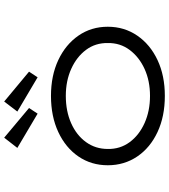

<svg xmlns="http://www.w3.org/2000/svg" viewBox="35 -834 809 919"><g transform="rotate(-90 439.5 -374.5)"><path d="M440 10Q342 10 267 -25Q192 -60 150 -122Q108 -184 108 -263Q108 -342 150 -403.5Q192 -465 267 -500Q342 -535 440 -535Q537 -535 611.5 -500Q686 -465 728.5 -403.5Q771 -342 771 -263Q771 -184 728.5 -122Q686 -60 611.5 -25Q537 10 440 10ZM440 -61Q512 -61 569 -87Q626 -113 660 -158.5Q694 -204 693 -263Q694 -322 660.5 -367Q627 -412 569.5 -438Q512 -464 440 -464Q367 -464 309.5 -438.5Q252 -413 219 -367.5Q186 -322 186 -263Q185 -204 218.5 -158.5Q252 -113 310 -87Q368 -61 440 -61ZM529 -599 365 -696 413 -759 556 -640ZM355 -599 191 -696 240 -759 382 -640Z"/></g></svg>

Font: Lexend Tera Light
Style: Regular
Weight: 300
Designer: Bonnie Shaver-Troup, Thomas Jockin
Foundry: Lexend
Version: Version 1.007